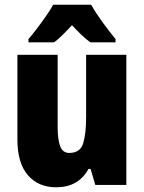

<svg xmlns="http://www.w3.org/2000/svg" viewBox="-20 -786 611 816"><path d="M517 -553V0H385L365 -68H356Q313 10 219 10Q143 10 98.5 -41.5Q54 -93 54 -193V-553H225V-248Q225 -192 236 -164Q247 -136 274 -136Q321 -136 333.5 -177Q346 -218 346 -289V-553ZM367 -766Q386 -733 414 -694Q442 -655 471 -620V-606H364Q346 -619 327 -637Q308 -655 286 -679Q263 -654 244.5 -636Q226 -618 210 -606H101V-620Q116 -637 136.5 -664Q157 -691 176.5 -719Q196 -747 206 -766Z"/></svg>

Font: Noto Sans Tamil Condensed Black
Style: Regular
Weight: 900
Width: 3
Designer: Jelle Bosma - Monotype Design Team
Foundry: Monotype Imaging Inc.
Version: Version 2.004; ttfautohint (v1.8.4.7-5d5b)